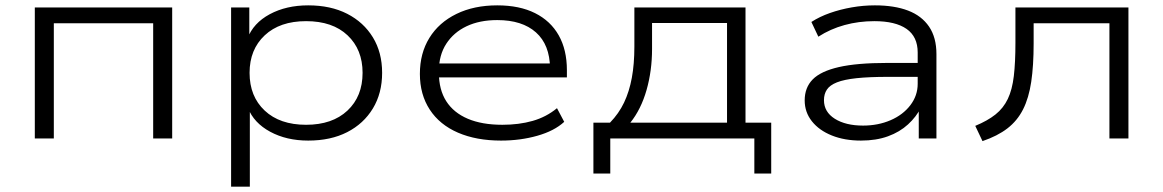

<svg xmlns="http://www.w3.org/2000/svg" viewBox="-20 -517 4344 717"><path d="M110 0V-489H623V0H552V-430H181V0Z M843 180V-489H911V-373H904Q926 -431 987.5 -464Q1049 -497 1131 -497Q1215 -497 1276.5 -465.5Q1338 -434 1372.5 -377.5Q1407 -321 1407 -245Q1407 -169 1372.5 -112Q1338 -55 1276.5 -23.5Q1215 8 1131 8Q1050 8 989 -25Q928 -58 906 -114H913V180ZM1123 -51Q1221 -51 1277.5 -104Q1334 -157 1334 -245Q1334 -332 1278 -385Q1222 -438 1123 -438Q1025 -438 968.5 -385Q912 -332 912 -245Q912 -157 968.5 -104Q1025 -51 1123 -51Z M1851 8Q1759 8 1690.5 -21.5Q1622 -51 1585 -107.5Q1548 -164 1548 -241Q1548 -318 1583.5 -375.5Q1619 -433 1684.5 -465Q1750 -497 1837 -497Q1920 -497 1978 -468Q2036 -439 2066.5 -385Q2097 -331 2097 -255V-228H1597V-280H2057L2034 -263Q2033 -350 1981.5 -396Q1930 -442 1837 -442Q1771 -442 1722.5 -419Q1674 -396 1646.5 -353.5Q1619 -311 1619 -252V-245Q1619 -182 1646.5 -139Q1674 -96 1727 -73.5Q1780 -51 1856 -51Q1918 -51 1969 -65.5Q2020 -80 2060 -113L2087 -62Q2050 -28 1986.5 -10Q1923 8 1851 8Z M2196 131V-59H2258Q2291 -93 2310.5 -134Q2330 -175 2339.5 -226.5Q2349 -278 2349 -343V-489H2764V-59H2860V131H2797V0H2259V131ZM2334 -59H2695V-431H2415V-334Q2415 -253 2394.5 -181Q2374 -109 2334 -59Z M3195 8Q3134 8 3086.5 -11Q3039 -30 3012 -64Q2985 -98 2985 -142Q2985 -190 3015 -220.5Q3045 -251 3112.5 -266.5Q3180 -282 3293 -282H3423V-230H3297Q3225 -230 3178.5 -225Q3132 -220 3105.5 -209.5Q3079 -199 3068 -182.5Q3057 -166 3057 -143Q3057 -99 3097.5 -73.5Q3138 -48 3203 -48Q3259 -48 3305.5 -68Q3352 -88 3379.5 -124Q3407 -160 3407 -204V-321Q3407 -380 3365.5 -409Q3324 -438 3245 -438Q3187 -438 3134 -423.5Q3081 -409 3036 -380L3010 -435Q3041 -455 3079.5 -468.5Q3118 -482 3161 -489.5Q3204 -497 3247 -497Q3320 -497 3371 -477.5Q3422 -458 3449.5 -417.5Q3477 -377 3477 -315V0H3411V-114L3419 -115Q3402 -81 3371 -52.5Q3340 -24 3296 -8Q3252 8 3195 8Z M3649 10 3622 -47Q3668 -66 3697.5 -89.5Q3727 -113 3743.5 -147.5Q3760 -182 3766 -233Q3772 -284 3772 -357V-489H4194V0H4123V-430H3840V-355Q3840 -272 3831 -211.5Q3822 -151 3800.5 -108.5Q3779 -66 3742 -37.5Q3705 -9 3649 10Z"/></svg>

Font: Nunito Sans 10pt Expanded Light
Style: Regular
Weight: 300
Width: 7
Designer: Vernon Adams
Foundry: Vernon Adams
Version: Version 3.101;gftools[0.9.27]